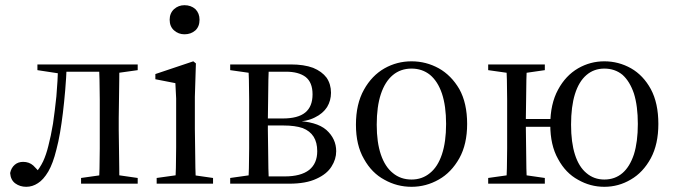

<svg xmlns="http://www.w3.org/2000/svg" viewBox="-20 -707 2599 739"><path d="M81 12Q105 12 126 -2Q147 -15 166 -47Q184 -78 197 -131Q205 -161 211 -196Q217 -231 222 -272Q227 -313 231 -360Q235 -406 237 -459H204Q202 -393 197 -336Q191 -279 184 -231Q176 -183 166 -145Q158 -112 146 -86Q133 -59 114 -38V-29H136V-38Q124 -55 108 -70Q92 -84 69 -84Q50 -84 37 -73Q23 -61 19 -41Q21 -14 39 -1Q57 12 81 12ZM124 -437 216 -423H221V-459H124ZM224 -431H424V-459H224ZM292 0H510V-22L413 -36H391L292 -22ZM361 0H440Q439 -22 439 -59Q438 -96 438 -136Q437 -175 437 -206V-253Q437 -284 438 -324Q438 -363 439 -400Q439 -437 440 -459H361Q362 -437 363 -400Q363 -363 364 -324Q364 -284 364 -253V-206Q364 -175 364 -136Q363 -96 363 -59Q362 -22 361 0ZM395 -423H410L510 -437V-459H395Z M583 0H800V-22L703 -36H683L583 -22ZM654 0H734Q733 -23 732 -61Q731 -99 731 -140Q730 -180 730 -211V-334L734 -463L724 -471L578 -422V-402L655 -387Q657 -357 658 -328Q658 -299 658 -258V-211Q658 -180 658 -140Q657 -99 657 -61Q656 -23 654 0ZM690 -575Q715 -575 732 -590Q748 -605 748 -631Q748 -656 732 -672Q715 -687 690 -687Q667 -687 650 -672Q633 -656 633 -631Q633 -605 650 -590Q667 -575 690 -575Z M866 0H1093Q1158 0 1198 -19Q1238 -37 1256 -66Q1274 -94 1274 -125Q1274 -173 1236 -207Q1198 -240 1113 -242L1114 -238Q1161 -239 1192 -255Q1223 -270 1239 -295Q1254 -320 1254 -350Q1254 -383 1237 -408Q1219 -432 1185 -446Q1150 -459 1099 -459H866V-437L965 -423L975 -431H1081Q1129 -431 1156 -411Q1183 -390 1183 -344Q1183 -297 1155 -274Q1127 -251 1068 -251H993V-224H1071Q1116 -224 1145 -214Q1173 -203 1187 -181Q1201 -159 1201 -125Q1201 -78 1170 -53Q1138 -28 1076 -28H974L965 -36L866 -22ZM935 0H1015Q1014 -22 1013 -59Q1012 -96 1012 -136Q1011 -175 1011 -206V-249Q1011 -282 1012 -323Q1012 -363 1013 -400Q1014 -437 1015 -459H935Q937 -437 938 -400Q938 -363 939 -324Q939 -284 939 -253V-206Q939 -175 939 -136Q938 -96 938 -59Q937 -22 935 0Z M1564 12Q1620 12 1669 -16Q1717 -43 1748 -98Q1778 -152 1778 -230Q1778 -310 1748 -364Q1717 -417 1669 -444Q1620 -471 1564 -471Q1508 -471 1460 -444Q1411 -416 1381 -362Q1350 -307 1350 -227Q1350 -148 1381 -95Q1411 -41 1460 -15Q1508 12 1564 12ZM1564 -16Q1522 -16 1492 -41Q1462 -65 1446 -112Q1430 -159 1430 -227Q1430 -297 1446 -345Q1462 -393 1492 -418Q1522 -443 1564 -443Q1605 -443 1635 -419Q1665 -394 1681 -347Q1697 -299 1697 -230Q1697 -161 1681 -113Q1665 -65 1635 -41Q1605 -16 1564 -16Z M1859 0H2077V-22L1980 -36H1958L1859 -22ZM1859 -437 1958 -423H1980L2077 -437V-459H1859ZM1928 0H2008Q2007 -22 2006 -59Q2005 -96 2005 -138Q2004 -179 2004 -213V-253Q2004 -284 2005 -324Q2005 -363 2006 -400Q2007 -437 2008 -459H1928Q1930 -437 1931 -400Q1931 -363 1932 -324Q1932 -284 1932 -253V-206Q1932 -175 1932 -136Q1931 -96 1931 -59Q1930 -22 1928 0ZM1958 -219H2155V-249H1958ZM2306 12Q2361 12 2408 -16Q2455 -43 2485 -98Q2514 -152 2514 -230Q2514 -310 2485 -364Q2456 -417 2409 -444Q2361 -471 2306 -471Q2252 -471 2205 -444Q2157 -416 2128 -362Q2098 -307 2098 -227Q2098 -148 2128 -95Q2157 -41 2205 -15Q2252 12 2306 12ZM2306 -16Q2266 -16 2237 -41Q2208 -65 2193 -112Q2178 -159 2178 -227Q2178 -297 2193 -345Q2208 -393 2237 -418Q2266 -443 2306 -443Q2347 -443 2376 -419Q2404 -394 2420 -347Q2435 -299 2435 -230Q2435 -161 2420 -113Q2404 -65 2376 -41Q2347 -16 2306 -16Z"/></svg>

Font: Source Serif 4 48pt
Style: Regular
Weight: 400
Designer: Frank Grie√ühammer
Foundry: Adobe Systems Incorporated
Version: Version 4.004;hotconv 1.0.116;makeotfexe 2.5.65601